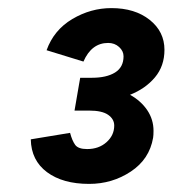

<svg xmlns="http://www.w3.org/2000/svg" viewBox="-20 -827 426 474"><path d="M56 -483 153 -499Q158 -480 165.5 -469.5Q173 -459 195 -459Q224 -459 243 -476Q262 -493 262 -517Q262 -533 247 -543.5Q232 -554 200 -554H164L175 -618L178 -635H207Q243 -635 264 -648Q285 -661 285 -688Q285 -701 274 -711Q263 -721 247 -721Q206 -721 186 -675L95 -703Q113 -753 158.5 -780Q204 -807 255 -807Q313 -807 349.5 -778Q386 -749 386 -704Q386 -664 362.5 -636Q339 -608 301 -593Q328 -578 343.5 -555Q359 -532 359 -504Q359 -493 358 -487Q349 -434 303 -403.5Q257 -373 200 -373Q135 -373 96 -402Q57 -431 56 -483Z"/></svg>

Font: Oak Sans
Style: Bold Italic
Weight: 700
Italic angle: -9.5°
Foundry: Erik Kennedy, Walven
Version: Version 1.000